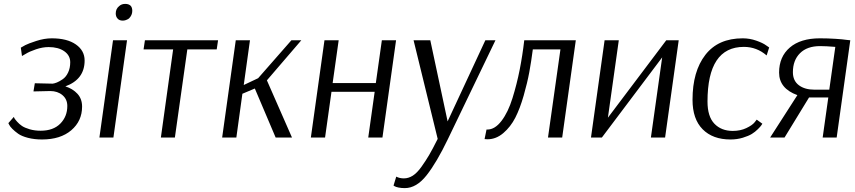

<svg xmlns="http://www.w3.org/2000/svg" viewBox="-20 -707 4396 987"><path d="M87 -462Q95 -467 110 -475Q125 -483 166.5 -496.5Q208 -510 246 -510Q325 -510 370 -478.5Q415 -447 415 -396Q415 -299 316 -263Q354 -251 378 -225Q402 -199 402 -159Q402 -85 346.5 -37.5Q291 10 196 10Q156 10 123.5 1.5Q91 -7 73.5 -19.5Q56 -32 43.5 -44.5Q31 -57 27 -66L23 -74L51 -106Q52 -103 54.5 -98.5Q57 -94 68 -81.5Q79 -69 93 -59.5Q107 -50 132.5 -42.5Q158 -35 189 -35Q254 -35 290 -71.5Q326 -108 326 -162Q326 -197 301 -218Q276 -239 238 -239L152 -237L159 -279L248 -277H251Q260 -278 272.5 -283Q285 -288 302 -299.5Q319 -311 330 -334Q341 -357 341 -387Q341 -422 310.5 -443.5Q280 -465 230 -465Q199 -465 165 -453.5Q131 -442 112 -430L93 -419Z M593 -676Q605 -687 624 -687Q642 -687 652 -677Q660 -668 660 -651Q660 -629 643 -612Q627 -601 611 -601Q593 -601 584 -612Q575 -622 575 -638Q575 -662 593 -676ZM563 0H491L561 -500H633Z M943 -453 879 0H807L870 -453H718L725 -500H1101L1094 -453Z M1192 -500H1265L1233 -270L1307 -305L1478 -500H1529L1352 -294L1481 0H1397L1290 -252L1226 -225L1195 0H1122Z M1648 -500H1721L1690 -280H1912L1943 -500H2016L1946 0H1873L1906 -235H1684L1651 0H1578Z M2017 201Q2034 210 2056 210Q2080 210 2102 196Q2124 182 2146.5 150.5Q2169 119 2186.5 89Q2204 59 2230 7L2106 -500H2192L2281 -83L2475 -500H2527L2283 7Q2225 128 2173 194Q2121 260 2061 260Q2043 260 2028.5 257Q2014 254 2008 250L2003 247Z M2870 0H2797L2861 -453H2719Q2711 -391 2701 -336.5Q2691 -282 2672 -215.5Q2653 -149 2629 -102Q2605 -55 2567.5 -23Q2530 9 2486 9Q2476 9 2471 8L2481 -41H2485Q2524 -41 2558 -85.5Q2592 -130 2614.5 -202.5Q2637 -275 2651.5 -348.5Q2666 -422 2675 -500H2940Z M3469 -500 3399 0H3326L3384 -412L3074 0H3018L3088 -500H3161L3105 -102L3405 -500Z M3921 -422Q3870 -466 3804 -466Q3617 -466 3617 -185Q3617 -108 3652.5 -71Q3688 -34 3747 -34Q3786 -34 3816.5 -48.5Q3847 -63 3859 -78L3870 -92L3899 -71Q3897 -68 3893.5 -62.5Q3890 -57 3876 -43Q3862 -29 3845 -18.5Q3828 -8 3798.5 1Q3769 10 3735 10Q3644 10 3592 -42.5Q3540 -95 3540 -194Q3540 -340 3606 -425Q3672 -510 3798 -510Q3834 -510 3868 -498Q3902 -486 3918 -474L3934 -463Z M4281 0H4209L4238 -206H4139L4013 0H3939L4079 -218Q3985 -252 3985 -334Q3985 -415 4040 -462.5Q4095 -510 4195 -510Q4235 -510 4274 -507.5Q4313 -505 4332 -502L4351 -500ZM4056 -336Q4056 -292 4086.5 -269Q4117 -246 4167 -246H4243L4274 -466Q4226 -470 4196 -470Q4129 -470 4092.5 -433.5Q4056 -397 4056 -336Z"/></svg>

Font: Arsenal
Style: Italic
Weight: 400
Italic angle: -9.10001°
Designer: Andrij Shevchenko
Foundry: Stairsfor
Version: Version 2.001;PS 002.001;hotconv 1.0.88;makeotf.lib2.5.64775